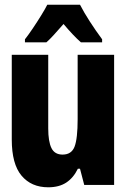

<svg xmlns="http://www.w3.org/2000/svg" viewBox="-20 -786 540 816"><path d="M185 10Q113 10 71.5 -39.5Q30 -89 30 -193V-553H185V-240Q185 -185 198.5 -157Q212 -129 246 -129Q284 -129 297 -163Q310 -197 310 -280V-553H465V0H338L320 -69H311Q292 -30 261.5 -10Q231 10 185 10ZM86 -619Q101 -638 119.5 -665.5Q138 -693 155 -720.5Q172 -748 181 -766H320Q337 -733 361.5 -695Q386 -657 414 -619V-606H324Q308 -620 289.5 -639.5Q271 -659 250 -684Q228 -659 209.5 -638.5Q191 -618 177 -606H86Z"/></svg>

Font: Noto Sans Mono ExtraCondensed Black
Style: Regular
Weight: 900
Width: 2
Designer: Monotype Design Team
Foundry: Monotype Imaging Inc.
Version: Version 2.014